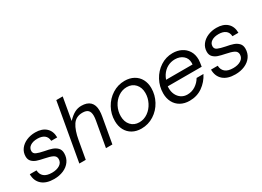

<svg xmlns="http://www.w3.org/2000/svg" viewBox="-22 -1478 3004 2204"><g transform="rotate(-30 1479.5 -376.5)"><path d="M26 -178H115Q117 -125 152 -95Q187 -65 258 -65Q320 -65 360.5 -91Q401 -117 401 -164Q401 -202 365.5 -220Q330 -238 262 -251Q206 -262 170.5 -274Q135 -286 110.5 -311Q86 -336 86 -378Q86 -433 117.5 -475Q149 -517 202 -540Q255 -563 318 -563Q408 -563 459 -516.5Q510 -470 510 -387H431Q428 -438 394.5 -463Q361 -488 304 -488Q245 -488 209.5 -464Q174 -440 174 -399Q174 -366 206.5 -351.5Q239 -337 304 -324Q361 -314 399 -301Q437 -288 463 -261.5Q489 -235 489 -190Q489 -129 456.5 -83.5Q424 -38 368 -14Q312 10 243 10Q139 10 82.5 -40Q26 -90 26 -178Z M580 0 715 -763H800L748 -467Q798 -519 840 -541Q882 -563 929 -563Q1006 -563 1045.5 -524.5Q1085 -486 1085 -412Q1085 -375 1077 -333L1018 0H933L992 -333Q998 -366 998 -392Q998 -442 975 -465Q952 -488 902 -488Q815 -488 771.5 -422.5Q728 -357 707 -236L665 0Z M1177 -218Q1177 -310 1220.5 -389Q1264 -468 1339 -515.5Q1414 -563 1503 -563Q1571 -563 1622.5 -534.5Q1674 -506 1701.5 -455Q1729 -404 1729 -338Q1729 -247 1685.5 -166.5Q1642 -86 1566.5 -38Q1491 10 1401 10Q1333 10 1282.5 -18.5Q1232 -47 1204.5 -98.5Q1177 -150 1177 -218ZM1642 -323Q1642 -396 1600 -442Q1558 -488 1489 -488Q1427 -488 1375 -452Q1323 -416 1293 -357Q1263 -298 1263 -232Q1263 -157 1305 -111Q1347 -65 1415 -65Q1477 -65 1529 -101.5Q1581 -138 1611.5 -198Q1642 -258 1642 -323Z M1816 -215Q1816 -306 1859 -386Q1902 -466 1976 -514.5Q2050 -563 2139 -563Q2202 -563 2252.5 -538Q2303 -513 2333 -465Q2363 -417 2363 -349Q2362 -317 2352 -260H1902Q1901 -252 1901 -235Q1901 -188 1919.5 -149.5Q1938 -111 1972.5 -88Q2007 -65 2052 -65Q2112 -65 2160.5 -97Q2209 -129 2237 -178H2328Q2285 -94 2211 -42Q2137 10 2039 10Q1971 10 1920.5 -18.5Q1870 -47 1843 -98Q1816 -149 1816 -215ZM2274 -335Q2275 -342 2275 -358Q2275 -417 2233 -452.5Q2191 -488 2127 -488Q2072 -488 2026 -462.5Q1980 -437 1949 -389Q1934 -365 1923 -335Z M2428 -178H2517Q2519 -125 2554 -95Q2589 -65 2660 -65Q2722 -65 2762.5 -91Q2803 -117 2803 -164Q2803 -202 2767.5 -220Q2732 -238 2664 -251Q2608 -262 2572.5 -274Q2537 -286 2512.5 -311Q2488 -336 2488 -378Q2488 -433 2519.5 -475Q2551 -517 2604 -540Q2657 -563 2720 -563Q2810 -563 2861 -516.5Q2912 -470 2912 -387H2833Q2830 -438 2796.5 -463Q2763 -488 2706 -488Q2647 -488 2611.5 -464Q2576 -440 2576 -399Q2576 -366 2608.5 -351.5Q2641 -337 2706 -324Q2763 -314 2801 -301Q2839 -288 2865 -261.5Q2891 -235 2891 -190Q2891 -129 2858.5 -83.5Q2826 -38 2770 -14Q2714 10 2645 10Q2541 10 2484.5 -40Q2428 -90 2428 -178Z"/></g></svg>

Font: Open Sauce One
Style: Italic
Weight: 400
Italic angle: -10°
Designer: Alfredo Marco Pradil
Foundry: Creative Sauce Fz LLC
Version: Version 1.477